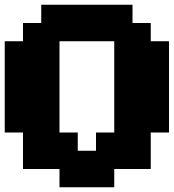

<svg xmlns="http://www.w3.org/2000/svg" viewBox="-20 -713 733 810"><path d="M77 0V-154H0V-539H77V-616H154V-693H539V-616H616V-539H693V-154H616V0H462V77H231V0ZM385 -77V-154H462V-539H231V-154H308V-77Z"/></svg>

Font: Coral Pixels
Style: Regular
Weight: 400
Designer: Tanukizamurai
Foundry: TanukiFont
Version: Version 1.000; ttfautohint (v1.8.4.7-5d5b)